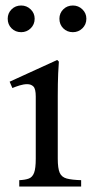

<svg xmlns="http://www.w3.org/2000/svg" viewBox="-20 -678 334 698"><path d="M190 -101Q190 -66 197 -50Q204 -34 222.5 -29Q241 -24 275 -23V0H50V-23Q72 -24 85 -29Q98 -34 104 -50Q110 -66 110 -101V-327Q110 -355 101.5 -363.5Q93 -372 79 -372Q66 -372 51.5 -367.5Q37 -363 25 -358L15 -381L188 -460L194 -454Q193 -446 191.5 -411Q190 -376 190 -328ZM57 -561Q36 -561 22 -575Q8 -589 8 -610Q8 -630 22 -644Q36 -658 57 -658Q77 -658 91.5 -644Q106 -630 106 -610Q106 -589 91.5 -575Q77 -561 57 -561ZM245 -561Q224 -561 210 -575Q196 -589 196 -610Q196 -630 210 -644Q224 -658 245 -658Q265 -658 279.5 -644Q294 -630 294 -610Q294 -589 279.5 -575Q265 -561 245 -561Z"/></svg>

Font: Bona Nova SC
Style: Regular
Weight: 400
Designer: Mateusz Machalski
Foundry: Capitalics
Version: Version 4.001; ttfautohint (v1.8.4.7-5d5b)